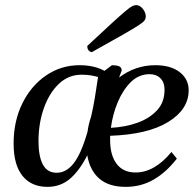

<svg xmlns="http://www.w3.org/2000/svg" viewBox="-20 -716 763 748"><path d="M165 12Q102 12 67.5 -31Q33 -74 33 -157Q33 -244 67 -313Q101 -382 159.5 -422Q218 -462 290 -462Q347 -462 387 -440L416 -462Q433 -462 443.5 -458Q454 -454 454 -441L444 -414Q474 -437 509.5 -449.5Q545 -462 585 -462Q645 -462 680 -435Q715 -408 715 -364Q715 -290 635.5 -241Q556 -192 409 -187Q409 -179 409 -171Q409 -111 434.5 -77.5Q460 -44 508 -44Q582 -44 648 -124L669 -98Q627 -44 578 -16Q529 12 470 12Q404 12 367 -20Q330 -52 320 -111Q289 -50 252 -19Q215 12 165 12ZM563 -427Q521 -427 490 -396.5Q459 -366 439 -318.5Q419 -271 412 -218Q469 -221 516 -238Q563 -255 592 -286.5Q621 -318 621 -366Q621 -395 605 -411Q589 -427 563 -427ZM130 -166Q130 -107 147 -75Q164 -43 201 -43Q239 -43 268 -81Q297 -119 321 -203Q325 -233 335 -262Q343 -296 349.5 -335Q356 -374 362 -416Q349 -420 333 -422.5Q317 -425 298 -425Q247 -425 209.5 -389.5Q172 -354 151 -295Q130 -236 130 -166ZM338 -513Q332 -513 326 -519Q320 -525 320 -537Q381 -594 416 -626Q451 -658 469 -673Q487 -688 495 -692Q503 -696 511 -696Q525 -696 536.5 -681.5Q548 -667 548 -651Q548 -644 543.5 -637Q539 -630 520 -617.5Q501 -605 458 -580.5Q415 -556 338 -513Z"/></svg>

Font: Petrona Medium
Style: Italic
Weight: 500
Italic angle: -9°
Designer: Ringo R. Seeber
Foundry: Ringo R. Seeber
Version: Version 2.001; ttfautohint (v1.8.3)